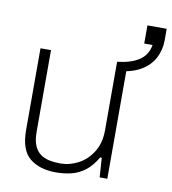

<svg xmlns="http://www.w3.org/2000/svg" viewBox="-81 -782 774 864"><g transform="rotate(10 305.5 -349.5)"><path d="M232 12Q157 12 112 -24.5Q67 -61 67 -153V-526H115V-153Q115 -115 125 -91Q135 -67 152.5 -54Q170 -41 193.5 -36Q217 -31 244 -31Q287 -31 326.5 -52Q366 -73 391.5 -114Q417 -155 417 -213V-526H465V0H430L424 -89H417Q393 -48 364 -26Q335 -4 301.5 4Q268 12 232 12ZM417 -485V-526Q479 -533 516 -557Q553 -581 561 -628H523V-711H611V-657Q611 -615 591.5 -577Q572 -539 529.5 -514.5Q487 -490 417 -485Z"/></g></svg>

Font: Archivo SemiBold Thin
Style: Regular
Weight: 250
Version: Version 2.001